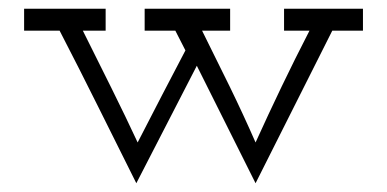

<svg xmlns="http://www.w3.org/2000/svg" viewBox="-20 -395 883 438"><path d="M429 -245 563 23Q607 -65 650.5 -151Q694 -237 738 -325H808V-375H628V-325H686Q653 -261 622.5 -197.5Q592 -134 563 -70Q535 -134 504 -197.5Q473 -261 441 -325H505V-375H310V-325H380L403 -280Q376 -229 350.5 -179.5Q325 -130 294 -70Q268 -126 234.5 -193.5Q201 -261 169 -325H221V-375H35V-325H116Q161 -238 204 -151.5Q247 -65 291 23Z"/></svg>

Font: Josefin Slab Medium
Style: Regular
Weight: 500
Designer: Santiago Orozco
Foundry: Typemade
Version: Version 2.000